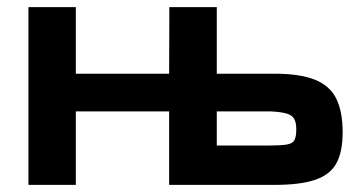

<svg xmlns="http://www.w3.org/2000/svg" viewBox="-20 -520 1024 540"><path d="M193.3 0H60V-500H193.3V-312.7H455.7L456.3 -500H589.7V-312.7H752.7Q824 -312.7 866 -295.7Q908 -278.7 925.8 -242.5Q943.7 -206.3 943.7 -148Q943.7 -94.3 926.8 -62Q910 -29.7 868 -14.8Q826 0 752 0H455.7V-206.7H193.3ZM589.7 -110.7H734.3Q769.7 -110.7 786.5 -113.5Q803.3 -116.3 808.3 -126.3Q813.3 -136.3 813.3 -156.7Q813.3 -175.3 807.3 -185.8Q801.3 -196.3 785.5 -200.8Q769.7 -205.3 741 -206.7H589.7Z"/></svg>

Font: Nata Sans
Style: Regular
Weight: 400
Designer: Daniel Uzquiano Cruz
Version: Version 1.001